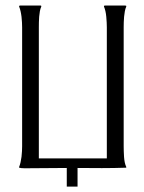

<svg xmlns="http://www.w3.org/2000/svg" viewBox="-20 -608 520 695"><path d="M221.7 0Q187.5 0 153.3 0.5Q119.1 1 85 1Q81.5 1 76.7 1Q71.8 1 66.7 1Q61.5 1 56.9 0.5Q52.2 0 49.3 -1V-3.9Q52.2 -10.7 54.4 -20.5Q56.6 -30.3 57.9 -40.5Q59.1 -50.8 59.6 -61Q60.1 -71.3 60.1 -78.6V-509.3Q60.1 -516.6 59.6 -526.6Q59.1 -536.6 57.9 -547.4Q56.6 -558.1 54.4 -567.6Q52.2 -577.1 49.3 -584V-586.9Q49.8 -586.9 51 -587.4Q52.2 -587.9 52.7 -587.9H127.4L128.9 -586.9H129.4V-584Q126 -576.7 124.3 -567.1Q122.6 -557.6 121.8 -547.6Q121.1 -537.6 120.8 -527.6Q120.6 -517.6 120.6 -509.3V-34.7H366.7V-509.3Q366.7 -516.6 366.2 -526.6Q365.7 -536.6 364.7 -547.4Q363.8 -558.1 361.6 -567.6Q359.4 -577.1 356.4 -584V-586.9Q356.9 -586.9 357.9 -587.4Q358.9 -587.9 359.4 -587.9H434.1L436 -586.9H437V-584Q433.6 -576.7 431.9 -567.1Q430.2 -557.6 429.2 -547.6Q428.2 -537.6 428 -527.6Q427.7 -517.6 427.7 -509.3V-78.6Q427.7 -70.8 428 -60.5Q428.2 -50.3 429 -40Q429.7 -29.8 431.6 -20.3Q433.6 -10.7 437 -3.9V-1Q392.6 0.5 348.9 0.5Q305.2 0.5 260.7 0V67.4H221.7Z"/></svg>

Font: CAT Linz
Style: Regular
Weight: 400
Designer: Peter Wiegel
Foundry: Peter Wiegel
Version: Version 1.08